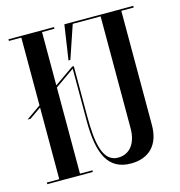

<svg xmlns="http://www.w3.org/2000/svg" viewBox="-105 -794 840 896"><g transform="rotate(-15 314.5 -346.0)"><path d="M619 -700H286L261 -532H270L324.3 -692H459V-152C459 -77 423 -34 368 -34C293 -34 278 -130 278 -257V-500H270L176 -434.4V-692H236V-700H16V-692H76V-364.6L5 -315H19.5L76 -354.4V-8H16V0H236V-8H176V-424.2L270 -489.9V-237C270 -80 308 8 419 8C507 8 559 -45 559 -140V-692H619Z"/></g></svg>

Font: Picaflor 48 pt
Style: Regular
Weight: 400
Designer: Ariel Martín Pérez
Foundry: Tunera Type Foundry
Version: Version 1.000;hotconv 1.0.109;makeotfexe 2.5.65596